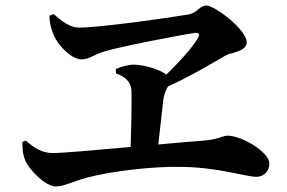

<svg xmlns="http://www.w3.org/2000/svg" viewBox="-20 -710 1040 695"><path d="M159 -653C159 -627 166 -603 174 -584C190 -545 239 -495 276 -495C302 -495 320 -512 355 -523C413 -541 636 -584 686 -591C699 -592 704 -586 698 -575C684 -548 637 -493 582 -440C556 -461 496 -476 463 -476C444 -476 417 -468 399 -460L400 -444C426 -435 455 -419 456 -379C457 -330 455 -249 453 -178C329 -167 208 -156 172 -156C133 -156 103 -174 74 -201L61 -196C61 -163 64 -146 72 -128C85 -97 143 -35 183 -35C210 -35 247 -54 295 -67C381 -90 531 -108 632 -106C770 -105 869 -70 908 -70C936 -70 955 -91 955 -118C955 -159 856 -219 803 -219C787 -219 774 -206 717 -201C676 -198 617 -193 553 -187C560 -245 566 -305 571 -348C574 -372 582 -385 588 -397C678 -438 749 -482 798 -510C814 -519 873 -523 873 -557C873 -603 757 -690 727 -690C703 -690 694 -664 664 -658C596 -646 341 -610 266 -610C235 -610 205 -632 174 -659Z"/></svg>

Font: Noto Serif CJK JP
Style: Bold
Weight: 700
Designer: Ryoko NISHIZUKA 西塚涼子 (kana & ideographs); Frank Grießhammer (Latin, Greek & Cyrillic); Wenlong ZHANG 张文龙 (bopomofo); San
Foundry: Adobe Systems Incorporated
Version: Version 1.000;PS 1;hotconv 16.6.53;makeotf.lib2.5.65590